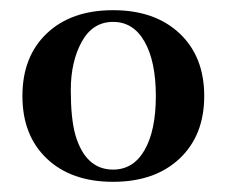

<svg xmlns="http://www.w3.org/2000/svg" viewBox="-20 -731 444 377"><path d="M24 -542.5Q24 -620 72 -665.5Q120 -711 202 -711Q284 -711 332.5 -665.5Q381 -620 381 -542.5Q381 -465 332.5 -419.5Q284 -374 202 -374Q120 -374 72 -419.5Q24 -465 24 -542.5ZM202 -398Q242 -398 264 -436.5Q286 -475 286 -542.5Q286 -610 264 -649Q242 -688 202 -688Q162 -688 140.5 -649Q119 -610 119 -554Q119 -498 128 -466Q148 -398 202 -398Z"/></svg>

Font: Cinzel Decorative
Style: Bold
Weight: 700
Version: Version 1.002;PS 001.002;hotconv 1.0.56;makeotf.lib2.0.21325